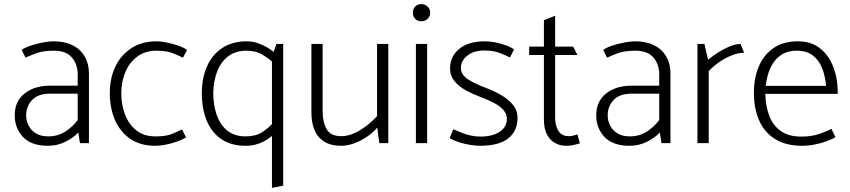

<svg xmlns="http://www.w3.org/2000/svg" viewBox="-20 -700 4155 939"><path d="M108 -136Q108 -180 137 -211Q166 -242 226 -242H360V-113Q336 -80 299.5 -56.5Q263 -33 216 -33Q180 -33 156 -47.5Q132 -62 120 -86Q108 -110 108 -136ZM105 -418Q133 -431 163 -441.5Q193 -452 244 -452Q303 -452 331.5 -419Q360 -386 360 -336V-281H225Q149 -281 100.5 -243Q52 -205 52 -136Q52 -73 92.5 -30Q133 13 215 13Q260 13 299.5 -6.5Q339 -26 363 -52L371 0H415V-340Q415 -388 394.5 -423.5Q374 -459 335.5 -478.5Q297 -498 241 -498Q221 -498 191.5 -492.5Q162 -487 133.5 -478Q105 -469 86 -456Z M870 -67Q844 -54 817 -43.5Q790 -33 739 -33Q685 -33 648 -61.5Q611 -90 592 -138.5Q573 -187 573 -246Q574 -303 594 -349.5Q614 -396 652.5 -424Q691 -452 744 -452Q793 -452 821.5 -441Q850 -430 875 -418L895 -456Q876 -469 848.5 -478Q821 -487 793.5 -492.5Q766 -498 746 -498Q675 -498 623.5 -465Q572 -432 544.5 -375Q517 -318 517 -245Q517 -170 543 -111.5Q569 -53 618.5 -20Q668 13 739 13Q760 13 787.5 8Q815 3 842.5 -6.5Q870 -16 890 -28Z M1332 -485 1310 -423V219L1365 208V-485ZM1320 -104Q1294 -74 1262 -53.5Q1230 -33 1181 -33Q1127 -33 1092 -61Q1057 -89 1040 -137.5Q1023 -186 1023 -245Q1024 -302 1041.5 -349Q1059 -396 1095 -424Q1131 -452 1184 -452Q1233 -452 1265.5 -431.5Q1298 -411 1323 -388L1343 -424Q1328 -441 1303.5 -457.5Q1279 -474 1249 -486Q1219 -498 1187 -498Q1116 -498 1066.5 -465Q1017 -432 992 -374.5Q967 -317 967 -244Q967 -169 990.5 -111Q1014 -53 1062 -20Q1110 13 1181 13Q1213 13 1242 3.5Q1271 -6 1295.5 -24Q1320 -42 1340 -65Z M1824 -485V-132Q1798 -104 1768 -81.5Q1738 -59 1707.5 -46.5Q1677 -34 1650 -34Q1596 -34 1577 -69Q1558 -104 1558 -154V-485H1503V-148Q1503 -102 1517.5 -65.5Q1532 -29 1564.5 -8Q1597 13 1649 13Q1679 13 1712 1Q1745 -11 1775 -31.5Q1805 -52 1825 -76L1835 0H1879V-485Z M2069 0V-485H2014V0ZM2041 -596Q2059 -596 2071.5 -608Q2084 -620 2084 -638Q2084 -656 2071 -668Q2058 -680 2041 -680Q2022 -680 2010.5 -668Q1999 -656 1999 -638Q1999 -620 2010.5 -608Q2022 -596 2041 -596Z M2179 -25Q2198 -13 2224.5 -4.5Q2251 4 2279 8.5Q2307 13 2327 13Q2420 13 2465.5 -23Q2511 -59 2511 -123Q2511 -160 2489 -187Q2467 -214 2432 -234.5Q2397 -255 2357 -270Q2307 -288 2270.5 -311Q2234 -334 2234 -368Q2234 -403 2265.5 -428Q2297 -453 2348 -453Q2393 -453 2423.5 -441Q2454 -429 2474 -419L2494 -458Q2478 -470 2452.5 -479Q2427 -488 2400.5 -493Q2374 -498 2353 -498Q2271 -498 2226 -461Q2181 -424 2181 -364Q2181 -330 2202.5 -303.5Q2224 -277 2258 -258.5Q2292 -240 2329 -226Q2365 -213 2394.5 -197.5Q2424 -182 2441.5 -162.5Q2459 -143 2459 -119Q2459 -92 2443 -72.5Q2427 -53 2398 -42.5Q2369 -32 2329 -32Q2304 -32 2280.5 -37.5Q2257 -43 2236 -51.5Q2215 -60 2197 -68Z M2783 -472H2695V-623L2640 -601V-472H2568V-431H2640V-116Q2640 -74 2653.5 -45.5Q2667 -17 2692 -2Q2717 13 2750 13Q2763 13 2775.5 11Q2788 9 2798.5 6Q2809 3 2816 1L2804 -43Q2799 -41 2786.5 -37.5Q2774 -34 2763 -34Q2726 -34 2710.5 -60.5Q2695 -87 2695 -123V-431H2804Z M2952 -136Q2952 -180 2981 -211Q3010 -242 3070 -242H3204V-113Q3180 -80 3143.5 -56.5Q3107 -33 3060 -33Q3024 -33 3000 -47.5Q2976 -62 2964 -86Q2952 -110 2952 -136ZM2949 -418Q2977 -431 3007 -441.5Q3037 -452 3088 -452Q3147 -452 3175.5 -419Q3204 -386 3204 -336V-281H3069Q2993 -281 2944.5 -243Q2896 -205 2896 -136Q2896 -73 2936.5 -30Q2977 13 3059 13Q3104 13 3143.5 -6.5Q3183 -26 3207 -52L3215 0H3259V-340Q3259 -388 3238.5 -423.5Q3218 -459 3179.5 -478.5Q3141 -498 3085 -498Q3065 -498 3035.5 -492.5Q3006 -487 2977.5 -478Q2949 -469 2930 -456Z M3446 0V-352Q3465 -373 3493.5 -393.5Q3522 -414 3555.5 -428Q3589 -442 3619 -442L3602 -485Q3577 -485 3546.5 -472Q3516 -459 3488.5 -441Q3461 -423 3443 -408L3425 -485H3391V0Z M4077 -241V-247Q4077 -319 4054 -376Q4031 -433 3988 -465.5Q3945 -498 3882 -498Q3811 -498 3763 -465Q3715 -432 3691 -375Q3667 -318 3667 -245Q3667 -170 3692.5 -111.5Q3718 -53 3770.5 -20Q3823 13 3904 13Q3932 13 3961 7.5Q3990 2 4017.5 -7.5Q4045 -17 4066 -29L4046 -70Q4015 -54 3980.5 -43Q3946 -32 3898 -32Q3836 -32 3797.5 -60Q3759 -88 3741.5 -135.5Q3724 -183 3723 -241ZM3725 -280Q3730 -328 3747.5 -367Q3765 -406 3797 -429Q3829 -452 3877 -452Q3925 -452 3955 -429Q3985 -406 4000.5 -367Q4016 -328 4020 -280Z"/></svg>

Font: Catamaran ExtraLight
Style: Regular
Weight: 250
Designer: Pria Ravichandran
Version: Version 2.000